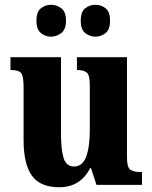

<svg xmlns="http://www.w3.org/2000/svg" viewBox="-20 -776 639 806"><path d="M228 10Q149 10 114 -38.5Q79 -87 79 -188V-411Q79 -454 69.5 -468Q60 -482 27 -482H24V-536H236V-219Q236 -148 247 -112.5Q258 -77 291 -77Q326 -77 341.5 -118Q357 -159 357 -228V-419Q357 -462 343.5 -472Q330 -482 306 -482H303V-536H513V-117Q513 -73 527.5 -63.5Q542 -54 566 -54H576V0H385L362 -70H358Q318 10 228 10ZM381 -622Q357 -622 338 -637Q319 -652 319 -689Q319 -727 338 -741.5Q357 -756 381 -756Q404 -756 423 -741.5Q442 -727 442 -689Q442 -652 423 -637Q404 -622 381 -622ZM194 -622Q171 -622 152 -637Q133 -652 133 -689Q133 -727 152 -741.5Q171 -756 194 -756Q217 -756 237 -741.5Q257 -727 257 -689Q257 -652 237 -637Q217 -622 194 -622Z"/></svg>

Font: Noto Serif Lao Condensed ExtraBold
Style: Regular
Weight: 800
Width: 3
Designer: Monotype Design Team
Foundry: Monotype Imaging Inc.
Version: Version 2.003; ttfautohint (v1.8.4.7-5d5b)